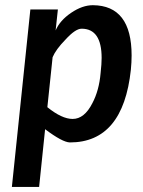

<svg xmlns="http://www.w3.org/2000/svg" viewBox="-20 -533 557 750"><path d="M156.2 -28.3 132.8 197.3H26.4L98.6 -496.1H206.1L197.3 -414.1Q213.9 -453.1 257.8 -482.9Q301.8 -512.7 342.8 -512.7Q494.1 -511.7 494.1 -316.4Q494.1 -290 491.2 -260.7Q460.9 23.4 252.9 23.4Q223.6 22.5 156.2 -28.3ZM185.5 -309.6 165 -114.3Q221.7 -68.4 263.7 -68.4Q309.6 -68.4 340.8 -129.9Q367.2 -179.7 373 -248Q377 -283.2 377 -306.6Q377 -420.9 298.8 -420.9Q274.4 -420.9 235.4 -377.9Q198.2 -339.8 185.5 -309.6Z"/></svg>

Font: Puritan
Style: BoldItalic
Weight: 700
Version: 2.1